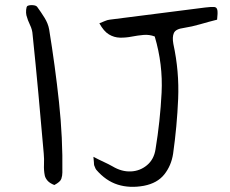

<svg xmlns="http://www.w3.org/2000/svg" viewBox="-20 -708 887 742"><path d="M190 7Q172 0 163.5 -10Q155 -20 153 -30Q149 -50 150 -72Q151 -94 149 -115Q139 -230 128.5 -344.5Q118 -459 106 -574Q105 -593 96 -611.5Q87 -630 82 -649Q80 -658 81 -670Q82 -682 86 -685Q94 -689 107 -688Q120 -687 124 -681Q138 -662 152 -639.5Q166 -617 170 -594Q193 -453 208 -313.5Q223 -174 221 -41Q221 -29 217 -17Q213 -5 190 7ZM536 10Q481 20 435 5.5Q389 -9 352 -52Q349 -56 347.5 -60.5Q346 -65 344 -69Q343 -73 343 -79.5Q343 -86 341 -102Q364 -90 381.5 -82Q399 -74 415 -65Q450 -44 485.5 -45.5Q521 -47 548 -69.5Q575 -92 581 -131Q599 -240 604.5 -349.5Q610 -459 578 -567Q557 -575 534.5 -573Q512 -571 489 -566.5Q466 -562 443.5 -562.5Q421 -563 401 -575Q381 -587 364 -618Q377 -623 386 -627Q395 -631 404 -632Q496 -644 588.5 -655.5Q681 -667 773 -679Q798 -682 808 -681Q818 -680 820 -669Q822 -658 819 -632Q787 -624 754.5 -614.5Q722 -605 690 -600Q659 -596 652 -580.5Q645 -565 650 -538Q673 -432 668.5 -326Q664 -220 649 -114Q642 -68 615 -34Q588 0 536 10Z"/></svg>

Font: Mynerve
Style: Regular
Weight: 400
Designer: Carolina Short
Foundry: Carolina Short
Version: Version 1.000; ttfautohint (v1.8.4.7-5d5b)